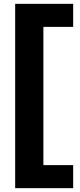

<svg xmlns="http://www.w3.org/2000/svg" viewBox="-20 -813 418 1000"><path d="M59 167V-793H361V-673H206V47H361V167Z"/></svg>

Font: Mona Sans Expanded
Style: Bold
Weight: 700
Width: 7
Designer: Deni Anggara
Foundry: GitHub
Version: Version 2.000